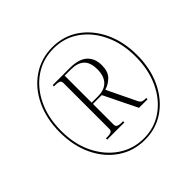

<svg xmlns="http://www.w3.org/2000/svg" viewBox="-185 -896 1076 1076"><g transform="rotate(-45 353.5 -357.5)"><path d="M374 10Q285 10 215 -37.5Q145 -85 105.5 -168Q66 -251 66 -358Q66 -464 105.5 -547Q145 -630 215 -677.5Q285 -725 374 -725Q463 -725 531.5 -677.5Q600 -630 639.5 -547Q679 -464 679 -357Q679 -251 639.5 -168Q600 -85 531.5 -37.5Q463 10 374 10ZM376 0Q460 0 526 -46.5Q592 -93 629.5 -174Q667 -255 667 -358Q667 -461 629 -541.5Q591 -622 525 -668.5Q459 -715 374 -715Q288 -715 221 -669Q154 -623 115.5 -542.5Q77 -462 77 -358Q77 -252 117 -171.5Q157 -91 224.5 -45.5Q292 0 376 0ZM225 -141V-151H238Q254 -151 265 -155.5Q276 -160 276 -175V-538Q276 -554 265 -558.5Q254 -563 238 -563H225V-573H360Q431 -573 465 -542.5Q499 -512 499 -456Q499 -407 474 -381.5Q449 -356 415 -346L501 -168Q507 -158 516 -154.5Q525 -151 545 -151V-141H477L380 -339H310V-175Q310 -160 321 -155.5Q332 -151 347 -151H361V-141ZM359 -349Q412 -349 438.5 -377.5Q465 -406 465 -458Q465 -514 437.5 -538.5Q410 -563 361 -563H310V-349Z"/></g></svg>

Font: Noto Serif Display Condensed ExtraLight
Style: Italic
Weight: 200
Width: 3
Italic angle: -12°
Designer: Monotype Design Team
Foundry: Monotype Imaging Inc.
Version: Version 2.009